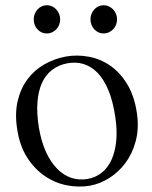

<svg xmlns="http://www.w3.org/2000/svg" viewBox="-20 -689 569 720"><path d="M205.6 -616.7Q205.6 -605.5 201.7 -595.7Q197.8 -585.9 190.9 -578.9Q184.1 -571.8 175 -567.6Q166 -563.5 155.8 -563.5Q134.8 -563.5 120.6 -578.9Q106.4 -594.2 106.4 -616.7Q106.4 -627.4 110.4 -637Q114.3 -646.5 120.8 -653.8Q127.4 -661.1 136.5 -665.3Q145.5 -669.4 155.8 -669.4Q166 -669.4 175 -665.3Q184.1 -661.1 190.9 -653.8Q197.8 -646.5 201.7 -637Q205.6 -627.4 205.6 -616.7ZM418.9 -616.7Q418.9 -605.5 415 -595.7Q411.1 -585.9 404.1 -578.9Q397 -571.8 387.9 -567.6Q378.9 -563.5 368.7 -563.5Q358.4 -563.5 349.4 -567.6Q340.3 -571.8 333.7 -578.9Q327.1 -585.9 323.2 -595.7Q319.3 -605.5 319.3 -616.7Q319.3 -627.4 323.2 -637Q327.1 -646.5 333.7 -653.8Q340.3 -661.1 349.4 -665.3Q358.4 -669.4 368.7 -669.4Q378.9 -669.4 387.9 -665.3Q397 -661.1 404.1 -653.8Q411.1 -646.5 415 -637Q418.9 -627.4 418.9 -616.7ZM493.7 -262.7Q501.5 -206.5 489 -159.9Q476.6 -113.3 450.9 -78.6Q425.3 -43.9 390.1 -21.7Q355 0.5 317.4 7.3Q274.9 14.6 230.5 5.9Q186 -2.9 147.7 -29.1Q109.4 -55.2 81.5 -98.9Q53.7 -142.6 44.4 -204.6Q35.2 -263.7 46.4 -310.8Q57.6 -357.9 83.5 -392.3Q109.4 -426.8 147 -448Q184.6 -469.2 227.5 -477.1Q269.5 -484.4 313 -476.3Q356.4 -468.3 393.6 -442.6Q430.7 -417 457.5 -372.6Q484.4 -328.1 493.7 -262.7ZM309.1 -18.1Q338.9 -23.4 361.6 -41.5Q384.3 -59.6 397.9 -89.4Q411.6 -119.1 415.8 -159.9Q419.9 -200.7 412.1 -252Q403.3 -310.5 386.2 -351.3Q369.1 -392.1 345.5 -416.3Q321.8 -440.4 293.2 -449Q264.6 -457.5 232.9 -451.7Q200.2 -445.8 175.8 -427.2Q151.4 -408.7 137.5 -378.2Q123.5 -347.7 120.4 -305.4Q117.2 -263.2 126 -209.5Q134.8 -158.2 152.3 -119.6Q169.9 -81.1 194.1 -56.4Q218.3 -31.7 247.6 -22Q276.9 -12.2 309.1 -18.1Z"/></svg>

Font: Varendra
Style: Regular
Weight: 400
Designer: Jacob Thomas
Foundry: Bangla Type Foundry
Version: Version 1.008